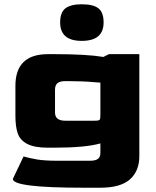

<svg xmlns="http://www.w3.org/2000/svg" viewBox="-20 -701 731 897"><path d="M40 135 90 30Q118 38 153 44Q188 50 250 50H401Q427 50 438.5 40.5Q450 31 449 10V-31Q379 -11 233 -11H204Q141 -11 107.5 -28.5Q74 -46 63 -77.5Q52 -109 52 -160V-300Q52 -448 204 -448H234Q385 -448 463 -435L489 -448H631V28Q631 98 587 137Q543 176 449 176H369Q40 176 40 135ZM418 -137Q434 -137 440 -138.5Q446 -140 447.5 -145.5Q449 -151 449 -167V-315L421 -317Q368 -322 296 -322H285Q260 -322 248.5 -312.5Q237 -303 237 -282V-177Q236 -137 285 -137ZM261 -596Q261 -643 285.5 -662Q310 -681 362 -681Q416 -681 440 -662Q464 -643 464 -596Q464 -510 362 -510Q261 -510 261 -596Z"/></svg>

Font: Gold Bold
Style: Regular
Weight: 400
Designer: jaiki
Version: Version 1.000